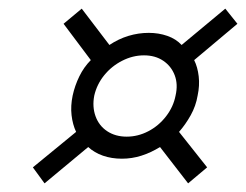

<svg xmlns="http://www.w3.org/2000/svg" viewBox="-20 -505 569 444"><path d="M429 -366 529 -450 501 -485 400 -401Q387 -415 367 -422Q347 -429 324 -429Q300 -429 277 -422Q254 -415 233 -401L169 -485L127 -450L190 -366Q174 -350 163.5 -328.5Q153 -307 148 -284Q143 -260 145.5 -238.5Q148 -217 156 -200L56 -118L83 -81L184 -165Q198 -152 218 -145Q238 -138 262 -138Q285 -138 307 -145Q329 -152 350 -165L415 -81L459 -118L394 -200Q409 -217 421 -238.5Q433 -260 437 -284Q442 -307 439.5 -328.5Q437 -350 429 -366ZM273 -189Q247 -189 228 -201.5Q209 -214 201 -236Q193 -258 198 -284Q204 -310 221 -331Q238 -352 262.5 -364.5Q287 -377 313 -377Q339 -377 357.5 -364.5Q376 -352 384 -331Q392 -310 386 -284Q381 -258 364 -236Q347 -214 323 -201.5Q299 -189 273 -189Z"/></svg>

Font: Advent Pro
Style: Italic
Weight: 400
Italic angle: -12°
Designer: VivaRado, Andreas Kalpakidis
Foundry: VivaRado, Andreas Kalpakidis
Version: Version 3.000